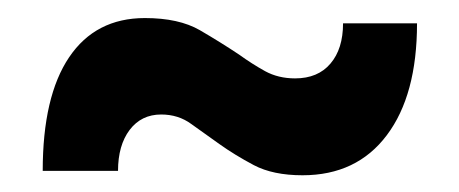

<svg xmlns="http://www.w3.org/2000/svg" viewBox="-20 -524 521 218"><path d="M144.5 -503.5Q183 -503.5 206.8 -489.8Q230.5 -476 251.5 -462Q266 -451.5 281 -443.2Q296 -435 315 -435Q341 -435 355.2 -451.8Q369.5 -468.5 369.5 -497.5H453.5Q453.5 -416 419.2 -370.5Q385 -325 323.5 -325Q290 -325 268.2 -336.5Q246.5 -348 229 -360.5Q212 -372.5 197.2 -383.2Q182.5 -394 163 -394Q140.5 -394 127.2 -376.5Q114 -359 114 -330H28.5Q28.5 -414.5 58.5 -459Q88.5 -503.5 144.5 -503.5Z"/></svg>

Font: Overused Grotesk
Style: Bold
Weight: 710
Version: Version 0.004